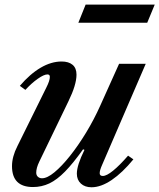

<svg xmlns="http://www.w3.org/2000/svg" viewBox="-20 -801 690 832"><path d="M376.5 10.5Q348 10.5 330.5 -5.5Q313 -21.5 313 -48.5Q313 -85 346 -151.5L340 -154Q297 -93.5 262 -57.8Q227 -22 193.8 -6.2Q160.5 9.5 123 9.5Q32 9.5 32 -81Q32 -122 55.5 -168L181 -422Q196 -451.5 196 -468Q196 -478.5 185.5 -478.5Q170.5 -478.5 143.5 -459.5Q116.5 -440.5 90 -411.5L66 -429Q110 -480.5 156 -507.5Q202 -534.5 247 -534.5Q277.5 -534.5 294.5 -520.2Q311.5 -506 311.5 -477.5Q311.5 -433.5 276.5 -362L150 -100Q137 -73 137 -53Q137 -41.5 144.2 -35Q151.5 -28.5 162 -28.5Q184.5 -28.5 216 -54.5Q247.5 -80.5 283 -125Q318.5 -169.5 353 -226.2Q387.5 -283 415 -344.5L496 -524.5H611.5L422.5 -86.5Q412 -63 412 -50.5Q412 -38.5 425.5 -38.5Q442 -38.5 470.2 -61.5Q498.5 -84.5 535 -126.5L558 -110.5Q510.5 -52.5 464 -21Q417.5 10.5 376.5 10.5ZM319.5 -702.5 351 -781H650.5L618 -702.5Z"/></svg>

Font: Libre Caslon Text Medium Italic
Style: Regular
Weight: 500
Italic angle: -22.583°
Designer: Pablo Impallari, Rodrigo Fuenzalida, Katja Schimmel
Foundry: Pablo Impallari, Rodrigo Fuenzalida
Version: Version 2.000